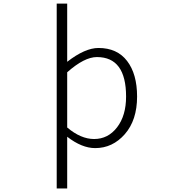

<svg xmlns="http://www.w3.org/2000/svg" viewBox="-20 -815 1040 1073"><path d="M355.5 -411.1V-102.5Q431.6 -38.1 505.9 -38.1Q584 -38.1 634.3 -103.5Q684.6 -168.9 684.6 -275.4Q684.6 -496.1 521.5 -496.1Q451.2 -496.1 355.5 -411.1ZM296.9 238.3V-794.9H355.5V-469.7Q455.1 -546.9 530.3 -546.9Q634.8 -546.9 690.4 -474.1Q746.1 -401.4 746.1 -275.4Q746.1 -143.6 677.7 -65.4Q609.4 12.7 511.7 12.7Q437.5 12.7 355.5 -50.8V238.3Z"/></svg>

Font: GenEi Gothic M Light
Style: Regular
Weight: 300
Designer: o_tamon (Modified); [Source Han Sans]
Ryoko NISHIZUKA  (kana & ideographs); Paul D. Hunt (Latin, Greek & Cyrillic); Wenl
Version: Version 1.1a;Original Version 1.004